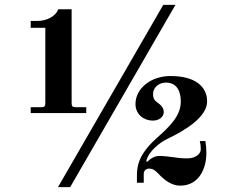

<svg xmlns="http://www.w3.org/2000/svg" viewBox="-20 -750 940 788"><path d="M536 -323C536 -280 571 -255 607 -255C633 -255 652 -270 652 -290C652 -309 640 -319 625 -330C614 -337 608 -348 608 -364C608 -389 630 -411 661 -411C709 -411 722 -371 722 -333C722 -273 674 -229 624 -184C545 -114 542 -63 542 -28V0H570V-37C570 -50 580 -58 592 -58C609 -58 619 -49 633 -34C654 -12 684 12 719 12C799 12 827 -62 827 -121C827 -137 826 -153 823 -171H800C803 -159 804 -151 804 -137C804 -118 782 -100 749 -100C724 -100 708 -102 690 -105C676 -107 649 -110 634 -110C617 -110 599 -101 584 -86L580 -88C590 -131 639 -167 667 -180C742 -216 830 -270 830 -334C830 -394 782 -438 680 -438C598 -438 536 -386 536 -323ZM106 -286H334V-310H290C278 -310 274 -314 274 -326V-712H219C207 -680 168 -664 133 -664H106V-636H166V-326C166 -314 162 -310 150 -310H106ZM218 18H268L700 -730H650Z"/></svg>

Font: Old Standard
Style: Bold
Weight: 700
Designer: Alexey Kryukov <alexios@thessalonica.org.ru>
Version: Version 2.0.2